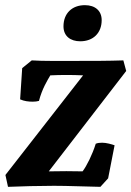

<svg xmlns="http://www.w3.org/2000/svg" viewBox="-20 -720 509 744"><path d="M291 -560C341 -560 374 -592 374 -642C374 -678 349 -700 309 -700C259 -700 226 -668 226 -618C226 -580 253 -560 291 -560ZM11 4C59 2 132 0 189 0C245 0 307 3 369 4L399 -29L424 -157C413 -161 392 -167 376 -167C366 -167 358 -166 351 -163C338 -121 316 -77 300 -56C260 -57 216 -57 169 -56L469 -445L458 -486C401 -484 341 -484 285 -484C215 -484 146 -483 103 -486L66 -456L58 -335C74 -328 90 -326 107 -326C117 -326 123 -327 131 -329C143 -376 165 -411 175 -428C216 -430 259 -430 302 -428L1 -42Z"/></svg>

Font: Caladea
Style: Bold Italic
Weight: 700
Italic angle: -9°
Designer: Carolina Giovagnoli and Andres Torresi
Foundry: Carolina Giovagnoli & Andres Torresi
Version: Version 1.001;hotconv 1.0.109;makeotfexe 2.5.65596